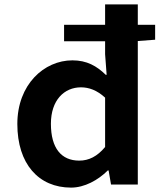

<svg xmlns="http://www.w3.org/2000/svg" viewBox="-20 -841 740 875"><path d="M687 -728H608V-821H459V-728H272V-653H459V-594L466 -500H462C421 -540 376 -566 310 -566C181 -566 59 -456 59 -276C59 -94 156 14 304 14C365 14 427 -20 471 -64H475L486 0H608V-654L687 -660ZM459 -171C423 -128 385 -109 341 -109C260 -109 212 -165 212 -277C212 -385 273 -443 349 -443C385 -443 422 -430 459 -396Z"/></svg>

Font: Kawkab Mono
Style: Bold
Weight: 700
Monospace: yes
Designer: Abdullah Arif
Foundry: Abdullah Arif
Version: Version 1.000;PS 000.500;hotconv 1.0.88;makeotf.lib2.5.64775